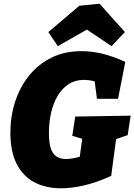

<svg xmlns="http://www.w3.org/2000/svg" viewBox="-20 -1001 725 1036"><path d="M310 15Q227 15 165.5 -17.5Q104 -50 70 -116.5Q36 -183 36 -285Q36 -372 61.5 -451.5Q87 -531 136.5 -592.5Q186 -654 257 -689.5Q328 -725 419 -725Q478 -725 537 -710Q596 -695 656 -667L617 -468H503L489 -577L519 -552Q495 -562 473.5 -566Q452 -570 434 -570Q386 -570 350.5 -547Q315 -524 291 -483.5Q267 -443 255.5 -391.5Q244 -340 244 -283Q244 -231 254 -200.5Q264 -170 285 -156.5Q306 -143 337 -143Q358 -143 381 -148Q404 -153 430 -161L405 -117L427 -277L452 -244L370 -268L386 -372L685 -377L669 -272L588 -244L610 -277L580 -52Q504 -17 435.5 -1Q367 15 310 15ZM292 -752 241 -828 408 -970 517 -981 654 -828 582 -752 385 -884 520 -882Z"/></svg>

Font: Bitter Thin Black
Style: Italic
Weight: 900
Italic angle: -9°
Version: Version 3.020